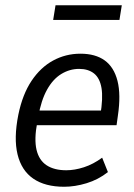

<svg xmlns="http://www.w3.org/2000/svg" viewBox="-20 -704 513 733"><path d="M225 9Q152 9 107 -22Q62 -53 47 -114.5Q32 -176 50 -266Q66 -344 100.5 -395.5Q135 -447 183 -473Q231 -499 287 -499Q344 -499 379.5 -473.5Q415 -448 428.5 -395.5Q442 -343 430 -262L425 -226H105L114 -282H381L363 -264Q374 -330 367.5 -368Q361 -406 339 -423.5Q317 -441 282 -441Q246 -441 214 -421.5Q182 -402 159.5 -361.5Q137 -321 126 -258L122 -236Q110 -172 119.5 -132Q129 -92 158 -73Q187 -54 233 -54Q265 -54 300.5 -65.5Q336 -77 370 -102L392 -47Q355 -18 310.5 -4.5Q266 9 225 9ZM183 -628 192 -684H445L436 -628Z"/></svg>

Font: Nunito Sans 10pt Condensed
Style: Italic
Weight: 400
Width: 3
Italic angle: -9°
Designer: Vernon Adams
Foundry: Vernon Adams
Version: Version 3.101;gftools[0.9.27]